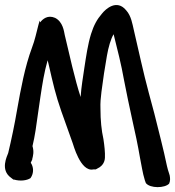

<svg xmlns="http://www.w3.org/2000/svg" viewBox="-23 -718 706 774"><path d="M10 -101C6 -89 -24 -33 22 -1L31 6H34C58 13 85 10 100 0C115 -21 112 -46 101 -62C102 -65 105 -71 107 -75V-77C110 -89 115 -106 108 -129C118 -170 124 -215 130 -259L140 -328C148 -381 155 -426 169 -475C170 -472 172 -464 173 -459C191 -380 201 -336 224 -270C229 -257 270 -141 270 -141C272 -137 301 -24 353 -35H363L379 -44C389 -51 399 -63 400 -82C401 -103 398 -131 394 -157C386 -193 382 -233 382 -279C381 -303 383 -324 386 -348C392 -396 400 -448 408 -493C414 -528 424 -562 435 -580C450 -520 466 -458 477 -395C487 -342 498 -292 510 -236L527 -158C533 -130 537 -106 541 -84C548 -51 551 -23 561 9L565 20C582 42 642 41 659 22C664 10 663 0 661 -11L657 -24C655 -29 653 -37 650 -49C636 -117 616 -192 599 -261L577 -343C554 -428 536 -514 516 -599C511 -620 506 -654 486 -676C448 -723 403 -682 388 -663C368 -640 355 -616 344 -581C331 -539 324 -490 317 -444C312 -408 305 -371 302 -327C280 -393 255 -505 238 -577C235 -591 231 -630 199 -646C169 -659 149 -641 139 -628L137 -635L132 -618C124 -588 118 -557 106 -526C77 -448 61 -360 46 -276C36 -217 23 -155 10 -101Z"/></svg>

Font: Stray Cat
Style: ExBlkCn
Weight: 1000
Version: Version 1.0